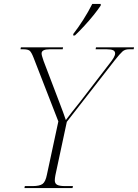

<svg xmlns="http://www.w3.org/2000/svg" viewBox="-20 -954 700 974"><path d="M104 0 106 -10H145Q181 -10 196 -21Q211 -32 218 -68L276 -338L150 -662Q139 -690 130 -697Q121 -704 97 -704H84L86 -714H300L298 -704H232Q191 -704 191 -683Q191 -676 194 -667Q197 -658 201 -645L267 -472Q274 -454 283 -430Q292 -406 300.5 -383.5Q309 -361 314 -345Q328 -364 345 -385.5Q362 -407 386 -437L536 -632Q549 -648 556.5 -661Q564 -674 564 -683Q564 -694 554 -699Q544 -704 521 -704H465L467 -714H660L658 -704H634Q614 -704 601.5 -693Q589 -682 562 -648L319 -336L261 -65Q258 -49 258 -39Q258 -23 270 -16.5Q282 -10 311 -10H350L348 0ZM352 -782Q377 -814 402.5 -854Q428 -894 448 -934H491V-926Q477 -905 455 -877.5Q433 -850 407.5 -822.5Q382 -795 360 -774H351Z"/></svg>

Font: Noto Serif Display ExtraLight
Style: Italic
Weight: 200
Italic angle: -12°
Designer: Monotype Design Team
Foundry: Monotype Imaging Inc.
Version: Version 2.009